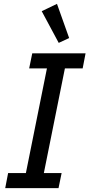

<svg xmlns="http://www.w3.org/2000/svg" viewBox="-20 -974 463 994"><path d="M7 0 22 -78H114L223 -620H131L147 -698H423L408 -620H316L207 -78H299L283 0ZM196 -916 275 -954 338 -777 284 -752Z"/></svg>

Font: IBM Plex Sans Text
Style: Italic
Weight: 450
Italic angle: -11°
Designer: Mike Abbink, Paul van der Laan, Pieter van Rosmalen
Foundry: Bold Monday
Version: Version 3.005